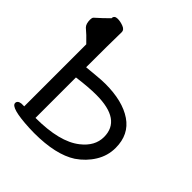

<svg xmlns="http://www.w3.org/2000/svg" viewBox="-198 -846 1000 1000"><g transform="rotate(45 301.5 -346.5)"><path d="M160 -43Q337 -43 419 -108Q483 -158 483 -225Q483 -352 299 -352Q243 -352 160 -341ZM211 18 174 17Q30 10 30 -23Q30 -41 56 -44H76V-501Q40 -539 13 -561Q-1 -575 -1 -606Q-1 -619 4 -625Q40 -657 73 -690Q73 -711 98 -711Q118 -711 140 -702.5Q162 -694 162 -677Q160 -588 160 -416Q185 -418 225 -422Q265 -426 292 -426Q419 -426 492.5 -376Q566 -326 566 -228Q566 -170 535.5 -120.5Q505 -71 455 -37Q370 18 211 18Z"/></g></svg>

Font: LXGW WenKai Lite Medium
Style: Regular
Weight: 500
Designer: LXGW / Fontworks Inc.
Foundry: LXGW / Fontworks Inc.
Version: Version 1.511; March 25, 2025